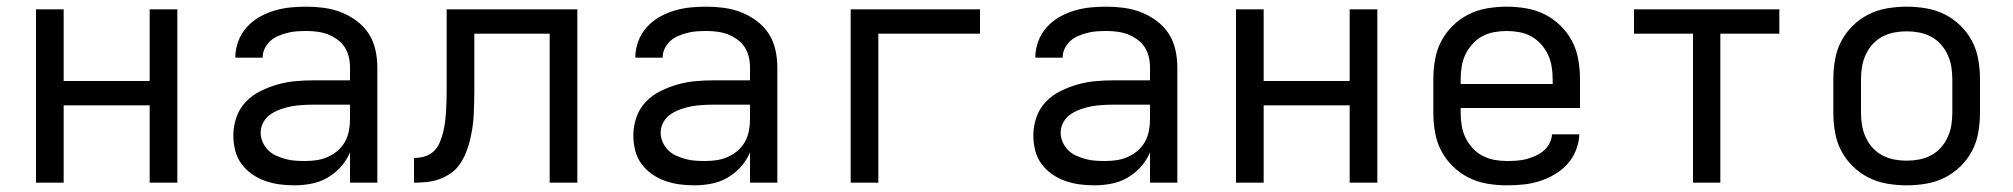

<svg xmlns="http://www.w3.org/2000/svg" viewBox="-20 -548 6040 576"><path d="M88 0V-520H171V-305H429V-520H512V0H429V-232H171V0Z M863 8Q841 8 818.5 5Q796 2 775 -5.5Q754 -13 735.5 -26Q717 -39 704 -57Q691 -75 685.5 -97Q680 -119 680 -142Q680 -169 689 -195.5Q698 -222 717 -242Q736 -262 761 -274.5Q786 -287 812.5 -294.5Q839 -302 866.5 -304.5Q894 -307 921 -307H1030V-347Q1030 -363 1026 -379Q1022 -395 1013 -408Q1004 -421 990.5 -430.5Q977 -440 962 -445.5Q947 -451 931 -453Q915 -455 899 -455Q885 -455 870.5 -454Q856 -453 842.5 -449.5Q829 -446 815.5 -440.5Q802 -435 791.5 -425.5Q781 -416 774.5 -403Q768 -390 768 -376V-375H686V-377Q686 -401 695 -424.5Q704 -448 720 -466Q736 -484 757.5 -496.5Q779 -509 802.5 -516Q826 -523 850 -525.5Q874 -528 899 -528Q925 -528 951.5 -524.5Q978 -521 1002.5 -511.5Q1027 -502 1049 -486Q1071 -470 1085.5 -448Q1100 -426 1106 -399.5Q1112 -373 1112 -347V0H1030V-91Q1020 -67 1002.5 -47.5Q985 -28 962.5 -15Q940 -2 914.5 3Q889 8 863 8ZM895 -65Q913 -65 930 -67.5Q947 -70 963 -77Q979 -84 992.5 -95.5Q1006 -107 1014.5 -122Q1023 -137 1026.5 -154.5Q1030 -172 1030 -189V-234H921Q905 -234 888 -233Q871 -232 854.5 -229Q838 -226 822.5 -220.5Q807 -215 793 -206Q779 -197 770.5 -182Q762 -167 762 -150Q762 -135 768 -121.5Q774 -108 784.5 -97.5Q795 -87 808.5 -81Q822 -75 836.5 -71Q851 -67 865.5 -66Q880 -65 895 -65Z M1222 0V-74Q1238 -74 1253.5 -78.5Q1269 -83 1280.5 -93.5Q1292 -104 1298.5 -119Q1305 -134 1309 -149.5Q1313 -165 1315 -180.5Q1317 -196 1318 -212Q1319 -228 1319.5 -244Q1320 -260 1320 -276V-520H1712V0H1629V-447H1403V-278Q1403 -259 1402.5 -240Q1402 -221 1401 -201.5Q1400 -182 1397 -163Q1394 -144 1389.5 -125.5Q1385 -107 1377.5 -89Q1370 -71 1359 -55Q1348 -39 1332 -28Q1316 -17 1298 -10.5Q1280 -4 1260.5 -2Q1241 0 1222 0Z M2063 8Q2041 8 2018.5 5Q1996 2 1975 -5.5Q1954 -13 1935.5 -26Q1917 -39 1904 -57Q1891 -75 1885.5 -97Q1880 -119 1880 -142Q1880 -169 1889 -195.5Q1898 -222 1917 -242Q1936 -262 1961 -274.5Q1986 -287 2012.5 -294.5Q2039 -302 2066.5 -304.5Q2094 -307 2121 -307H2230V-347Q2230 -363 2226 -379Q2222 -395 2213 -408Q2204 -421 2190.5 -430.5Q2177 -440 2162 -445.5Q2147 -451 2131 -453Q2115 -455 2099 -455Q2085 -455 2070.5 -454Q2056 -453 2042.5 -449.5Q2029 -446 2015.5 -440.5Q2002 -435 1991.5 -425.5Q1981 -416 1974.5 -403Q1968 -390 1968 -376V-375H1886V-377Q1886 -401 1895 -424.5Q1904 -448 1920 -466Q1936 -484 1957.5 -496.5Q1979 -509 2002.5 -516Q2026 -523 2050 -525.5Q2074 -528 2099 -528Q2125 -528 2151.5 -524.5Q2178 -521 2202.5 -511.5Q2227 -502 2249 -486Q2271 -470 2285.5 -448Q2300 -426 2306 -399.5Q2312 -373 2312 -347V0H2230V-91Q2220 -67 2202.5 -47.5Q2185 -28 2162.5 -15Q2140 -2 2114.5 3Q2089 8 2063 8ZM2095 -65Q2113 -65 2130 -67.5Q2147 -70 2163 -77Q2179 -84 2192.5 -95.5Q2206 -107 2214.5 -122Q2223 -137 2226.5 -154.5Q2230 -172 2230 -189V-234H2121Q2105 -234 2088 -233Q2071 -232 2054.5 -229Q2038 -226 2022.5 -220.5Q2007 -215 1993 -206Q1979 -197 1970.5 -182Q1962 -167 1962 -150Q1962 -135 1968 -121.5Q1974 -108 1984.5 -97.5Q1995 -87 2008.5 -81Q2022 -75 2036.5 -71Q2051 -67 2065.5 -66Q2080 -65 2095 -65Z M2532 0V-520H2920V-447H2615V0Z M3263 8Q3241 8 3218.5 5Q3196 2 3175 -5.5Q3154 -13 3135.5 -26Q3117 -39 3104 -57Q3091 -75 3085.5 -97Q3080 -119 3080 -142Q3080 -169 3089 -195.5Q3098 -222 3117 -242Q3136 -262 3161 -274.5Q3186 -287 3212.5 -294.5Q3239 -302 3266.5 -304.5Q3294 -307 3321 -307H3430V-347Q3430 -363 3426 -379Q3422 -395 3413 -408Q3404 -421 3390.5 -430.5Q3377 -440 3362 -445.5Q3347 -451 3331 -453Q3315 -455 3299 -455Q3285 -455 3270.5 -454Q3256 -453 3242.5 -449.5Q3229 -446 3215.5 -440.5Q3202 -435 3191.5 -425.5Q3181 -416 3174.5 -403Q3168 -390 3168 -376V-375H3086V-377Q3086 -401 3095 -424.5Q3104 -448 3120 -466Q3136 -484 3157.5 -496.5Q3179 -509 3202.5 -516Q3226 -523 3250 -525.5Q3274 -528 3299 -528Q3325 -528 3351.5 -524.5Q3378 -521 3402.5 -511.5Q3427 -502 3449 -486Q3471 -470 3485.5 -448Q3500 -426 3506 -399.5Q3512 -373 3512 -347V0H3430V-91Q3420 -67 3402.5 -47.5Q3385 -28 3362.5 -15Q3340 -2 3314.5 3Q3289 8 3263 8ZM3295 -65Q3313 -65 3330 -67.5Q3347 -70 3363 -77Q3379 -84 3392.5 -95.5Q3406 -107 3414.5 -122Q3423 -137 3426.5 -154.5Q3430 -172 3430 -189V-234H3321Q3305 -234 3288 -233Q3271 -232 3254.5 -229Q3238 -226 3222.5 -220.5Q3207 -215 3193 -206Q3179 -197 3170.5 -182Q3162 -167 3162 -150Q3162 -135 3168 -121.5Q3174 -108 3184.5 -97.5Q3195 -87 3208.5 -81Q3222 -75 3236.5 -71Q3251 -67 3265.5 -66Q3280 -65 3295 -65Z M3688 0V-520H3771V-305H4029V-520H4112V0H4029V-232H3771V0Z M4500 8Q4471 8 4441.5 3Q4412 -2 4386 -15Q4360 -28 4338.5 -49Q4317 -70 4303.5 -96Q4290 -122 4285 -151.5Q4280 -181 4280 -210V-310Q4280 -339 4285 -368.5Q4290 -398 4303.5 -424Q4317 -450 4338.5 -471Q4360 -492 4386 -505Q4412 -518 4441.5 -523Q4471 -528 4500 -528Q4529 -528 4558.5 -523Q4588 -518 4614 -505Q4640 -492 4661.5 -471Q4683 -450 4696.5 -424Q4710 -398 4715 -368.5Q4720 -339 4720 -310V-224H4362V-210Q4362 -191 4365 -172Q4368 -153 4376 -136Q4384 -119 4397 -104.5Q4410 -90 4427 -81Q4444 -72 4462.5 -68.5Q4481 -65 4500 -65Q4515 -65 4529.5 -66Q4544 -67 4558 -70.5Q4572 -74 4585.5 -80Q4599 -86 4610 -95Q4621 -104 4628 -117Q4635 -130 4636 -145H4718Q4717 -120 4707.5 -96.5Q4698 -73 4681.5 -55Q4665 -37 4643.5 -24.5Q4622 -12 4598.5 -4.5Q4575 3 4550 5.5Q4525 8 4500 8ZM4362 -296H4638V-310Q4638 -329 4635 -348Q4632 -367 4624 -384Q4616 -401 4603 -415.5Q4590 -430 4573.5 -439Q4557 -448 4538 -451.5Q4519 -455 4500 -455Q4481 -455 4462 -451.5Q4443 -448 4426.5 -439Q4410 -430 4397 -415.5Q4384 -401 4376 -384Q4368 -367 4365 -348Q4362 -329 4362 -310Z M5059 0V-447H4882V-520H5318V-447H5141V0Z M5700 8Q5671 8 5641.5 3Q5612 -2 5586 -15Q5560 -28 5538.5 -49Q5517 -70 5503.5 -96Q5490 -122 5485 -151.5Q5480 -181 5480 -210V-310Q5480 -339 5485 -368.5Q5490 -398 5503.5 -424Q5517 -450 5538.5 -471Q5560 -492 5586 -505Q5612 -518 5641.5 -523Q5671 -528 5700 -528Q5729 -528 5758.5 -523Q5788 -518 5814 -505Q5840 -492 5861.5 -471Q5883 -450 5896.5 -424Q5910 -398 5915 -368.5Q5920 -339 5920 -310V-210Q5920 -181 5915 -151.5Q5910 -122 5896.5 -96Q5883 -70 5861.5 -49Q5840 -28 5814 -15Q5788 -2 5758.5 3Q5729 8 5700 8ZM5700 -66Q5719 -66 5737.5 -69.5Q5756 -73 5773 -82Q5790 -91 5802.5 -105Q5815 -119 5823 -136.5Q5831 -154 5834 -172.5Q5837 -191 5837 -210V-310Q5837 -329 5834 -347.5Q5831 -366 5823 -383.5Q5815 -401 5802.5 -415Q5790 -429 5773 -438Q5756 -447 5737.5 -450.5Q5719 -454 5700 -454Q5681 -454 5662.5 -450.5Q5644 -447 5627 -438Q5610 -429 5597.5 -415Q5585 -401 5577 -383.5Q5569 -366 5566 -347.5Q5563 -329 5563 -310V-210Q5563 -191 5566 -172.5Q5569 -154 5577 -136.5Q5585 -119 5597.5 -105Q5610 -91 5627 -82Q5644 -73 5662.5 -69.5Q5681 -66 5700 -66Z"/></svg>

Font: Iosevka Extended
Style: Regular
Weight: 400
Width: 7
Monospace: yes
Designer: Belleve Invis
Foundry: Belleve Invis
Version: Version 32.5.0; ttfautohint (v1.8.4)